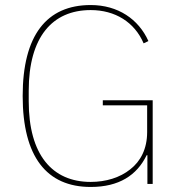

<svg xmlns="http://www.w3.org/2000/svg" viewBox="-20 -730 706 762"><path d="M565 -114H562C523 -34 452 12 340 12C165 12 70 -108 70 -349C70 -590 165 -710 340 -710C448 -710 530 -654 569 -567L550 -558C514 -642 437 -690 340 -690C187 -690 94 -582 94 -370V-328C94 -116 187 -8 340 -8C400 -8 456 -25 497 -58C538 -90 564 -139 564 -206V-312H388V-332H586V0H565Z"/></svg>

Font: Plexus Sans Thin
Style: Regular
Weight: 250
Version: Version 2.001;PS 002.001;hotconv 1.0.70;makeotf.lib2.5.58329